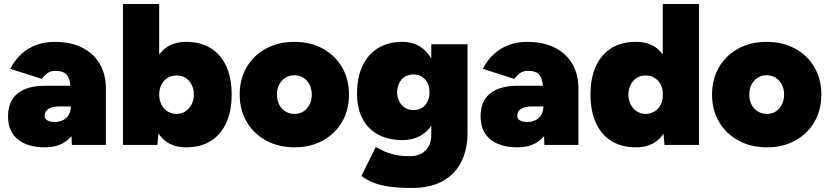

<svg xmlns="http://www.w3.org/2000/svg" viewBox="-20 -720 4121 954"><path d="M337 0 332 -115V-245Q332 -280 328 -308Q324 -336 308 -352Q292 -368 256 -368Q231 -368 215 -356Q199 -344 188 -328L31 -378Q52 -419 83.5 -449Q115 -479 157.5 -495.5Q200 -512 252 -512Q332 -512 389 -483Q446 -454 476 -402Q506 -350 506 -281V0ZM204 12Q117 12 68.5 -27.5Q20 -67 20 -141Q20 -219 68.5 -256.5Q117 -294 204 -294H351V-191H275Q240 -191 221 -179Q202 -167 202 -145Q202 -130 215 -122Q228 -114 251 -114Q276 -114 294 -123.5Q312 -133 322 -150.5Q332 -168 332 -191H379Q379 -94 333 -41Q287 12 204 12Z M591 0V-700H771V-93L762 0ZM905 12Q843 12 802.5 -19Q762 -50 742.5 -109Q723 -168 723 -250Q723 -333 742.5 -391.5Q762 -450 802.5 -481Q843 -512 905 -512Q976 -512 1026.5 -481Q1077 -450 1104 -391.5Q1131 -333 1131 -250Q1131 -168 1104 -109Q1077 -50 1026.5 -19Q976 12 905 12ZM857 -154Q882 -154 901 -166.5Q920 -179 931.5 -200.5Q943 -222 943 -250Q943 -278 932 -299.5Q921 -321 902 -333Q883 -345 858 -345Q833 -345 813 -333Q793 -321 782 -299.5Q771 -278 771 -250Q771 -222 782 -200.5Q793 -179 812.5 -166.5Q832 -154 857 -154Z M1444 12Q1364 12 1302.5 -21.5Q1241 -55 1206 -114Q1171 -173 1171 -250Q1171 -327 1205.5 -386Q1240 -445 1301.5 -478.5Q1363 -512 1442 -512Q1522 -512 1583.5 -478.5Q1645 -445 1679.5 -386Q1714 -327 1714 -250Q1714 -173 1679.5 -114Q1645 -55 1584 -21.5Q1523 12 1444 12ZM1444 -154Q1469 -154 1488 -166.5Q1507 -179 1518 -200.5Q1529 -222 1529 -250Q1529 -278 1518 -299.5Q1507 -321 1487.5 -333.5Q1468 -346 1442 -346Q1417 -346 1397.5 -333.5Q1378 -321 1367 -299.5Q1356 -278 1356 -250Q1356 -222 1367 -200.5Q1378 -179 1398 -166.5Q1418 -154 1444 -154Z M2026 214Q1961 214 1913.5 207Q1866 200 1833 186.5Q1800 173 1776 154L1847 11Q1863 19 1884.5 29.5Q1906 40 1938 48Q1970 56 2017 56Q2048 56 2072 44Q2096 32 2109.5 8Q2123 -16 2123 -52V-500H2303V-60Q2303 23 2271.5 85Q2240 147 2178.5 180.5Q2117 214 2026 214ZM1980 -24Q1909 -24 1858.5 -51.5Q1808 -79 1781 -130.5Q1754 -182 1754 -254Q1754 -335 1781 -392.5Q1808 -450 1858.5 -481Q1909 -512 1980 -512Q2037 -512 2078 -481Q2119 -450 2140.5 -391.5Q2162 -333 2162 -250Q2162 -179 2140.5 -128.5Q2119 -78 2078 -51Q2037 -24 1980 -24ZM2035 -173Q2060 -173 2077.5 -184.5Q2095 -196 2104.5 -216Q2114 -236 2114 -261Q2114 -288 2104 -308Q2094 -328 2076.5 -339Q2059 -350 2034 -350Q2010 -350 1992 -339Q1974 -328 1964 -308Q1954 -288 1953 -261Q1954 -236 1964 -216Q1974 -196 1992.5 -184.5Q2011 -173 2035 -173Z M2685 0 2680 -115V-245Q2680 -280 2676 -308Q2672 -336 2656 -352Q2640 -368 2604 -368Q2579 -368 2563 -356Q2547 -344 2536 -328L2379 -378Q2400 -419 2431.5 -449Q2463 -479 2505.5 -495.5Q2548 -512 2600 -512Q2680 -512 2737 -483Q2794 -454 2824 -402Q2854 -350 2854 -281V0ZM2552 12Q2465 12 2416.5 -27.5Q2368 -67 2368 -141Q2368 -219 2416.5 -256.5Q2465 -294 2552 -294H2699V-191H2623Q2588 -191 2569 -179Q2550 -167 2550 -145Q2550 -130 2563 -122Q2576 -114 2599 -114Q2624 -114 2642 -123.5Q2660 -133 2670 -150.5Q2680 -168 2680 -191H2727Q2727 -94 2681 -41Q2635 12 2552 12Z M3282 0 3273 -93V-700H3453V0ZM3140 12Q3069 12 3018.5 -19Q2968 -50 2941 -109Q2914 -168 2914 -250Q2914 -333 2941 -391.5Q2968 -450 3018.5 -481Q3069 -512 3140 -512Q3202 -512 3242.5 -481Q3283 -450 3302.5 -391.5Q3322 -333 3322 -250Q3322 -168 3302.5 -109Q3283 -50 3242.5 -19Q3202 12 3140 12ZM3188 -154Q3213 -154 3232.5 -166.5Q3252 -179 3263 -200.5Q3274 -222 3274 -250Q3274 -278 3263 -299.5Q3252 -321 3232.5 -333Q3213 -345 3187 -345Q3163 -345 3144 -333Q3125 -321 3114 -299.5Q3103 -278 3102 -250Q3103 -222 3114 -200.5Q3125 -179 3144.5 -166.5Q3164 -154 3188 -154Z M3791 12Q3711 12 3649.5 -21.5Q3588 -55 3553 -114Q3518 -173 3518 -250Q3518 -327 3552.5 -386Q3587 -445 3648.5 -478.5Q3710 -512 3789 -512Q3869 -512 3930.5 -478.5Q3992 -445 4026.5 -386Q4061 -327 4061 -250Q4061 -173 4026.5 -114Q3992 -55 3931 -21.5Q3870 12 3791 12ZM3791 -154Q3816 -154 3835 -166.5Q3854 -179 3865 -200.5Q3876 -222 3876 -250Q3876 -278 3865 -299.5Q3854 -321 3834.5 -333.5Q3815 -346 3789 -346Q3764 -346 3744.5 -333.5Q3725 -321 3714 -299.5Q3703 -278 3703 -250Q3703 -222 3714 -200.5Q3725 -179 3745 -166.5Q3765 -154 3791 -154Z"/></svg>

Font: Figtree Light Black
Style: Regular
Weight: 900
Version: Version 2.000